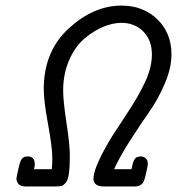

<svg xmlns="http://www.w3.org/2000/svg" viewBox="-20 -670 636 690"><path d="M39.1 -27.8Q39.1 -32.7 45.4 -60.3Q51.8 -87.9 54.2 -91.8Q61 -107.9 79.1 -107.9Q105 -107.9 105 -80.1Q105 -71.3 102.1 -62H166Q168 -75.2 168 -101.1Q168 -141.1 152.6 -224.1Q137.2 -307.1 137.2 -352.1Q138.2 -486.8 227.5 -568.4Q316.9 -649.9 417 -649.9Q494.1 -649.9 545.2 -600.8Q596.2 -551.8 596.2 -474.1Q596.2 -425.3 572 -369.1Q547.9 -313 517.3 -269.5Q486.8 -226.1 448.5 -166.5Q410.2 -106.9 390.1 -62H452.1Q453.1 -64 454.6 -70.6Q456.1 -77.1 456.5 -79.1Q457 -81.1 458.5 -86.4Q460 -91.8 461.4 -94Q462.9 -96.2 465.3 -99.6Q467.8 -103 470.5 -104.5Q473.1 -106 477.1 -106.9Q481 -107.9 484.9 -107.9Q496.1 -107.9 503.7 -101.1Q511.2 -94.2 511.2 -81.1Q511.2 -75.2 505.6 -50Q500 -24.9 496.1 -17.1Q487.3 0 464.8 0H352.1Q318.8 0 315.9 -24.9Q314 -62 369.1 -157.2Q378.9 -175.3 429.4 -251.2Q480 -327.1 502.9 -378.2Q525.9 -429.2 525.9 -474.1Q525.9 -524.9 495.4 -556.4Q464.8 -587.9 416 -587.9Q385.3 -587.9 350.6 -573.5Q315.9 -559.1 283 -531Q250 -502.9 228.5 -453.9Q207 -404.8 207 -344.2Q207 -306.2 219 -228Q231 -149.9 231 -107.9Q231 -69.8 227.5 -45.9Q224.1 -22 216.1 -12.9Q208 -3.9 201.9 -2Q195.8 0 185.1 0H69.8Q51.8 -1 45.4 -10Q39.1 -19 39.1 -27.8Z"/></svg>

Font: CMU Typewriter Text
Style: Italic
Weight: 500
Italic angle: -14.04°
Version: Version 0.7.0